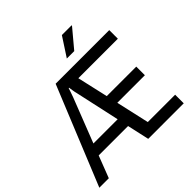

<svg xmlns="http://www.w3.org/2000/svg" viewBox="-221 -1072 1261 1261"><g transform="rotate(-45 409.5 -441.5)"><path d="M448 -751 534 -883H624L625 -880L517 -751ZM419 -153H146L87 0H-1L279 -686H777V-606H410L459 -391H733V-311H477L529 -80H783V0H453ZM402 -233 334 -543Q330 -557 327 -578Q324 -599 323 -605H319Q317 -598 311 -580Q305 -562 298 -543L177 -233Z"/></g></svg>

Font: Archivo Narrow
Style: Regular
Weight: 400
Designer: Hector Gatti
Foundry: Omnibus-Type
Version: Version 1.003